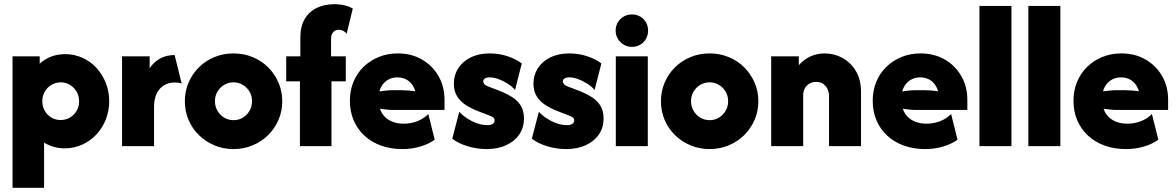

<svg xmlns="http://www.w3.org/2000/svg" viewBox="-20 -695 5592 913"><path d="M39.6 197.9V-427.1H168.8V-392.4Q192.4 -413.9 222.9 -425.7Q253.5 -437.5 290.3 -437.5Q333.3 -437.5 371.5 -420.5Q409.7 -403.5 438.2 -372.6Q466.7 -341.7 483 -301Q499.3 -260.4 499.3 -213.9Q499.3 -167.4 483 -126.4Q466.7 -85.4 437.8 -54.9Q409 -24.3 370.1 -6.9Q331.2 10.4 287.5 10.4Q259.7 10.4 235.1 3.1Q210.4 -4.2 189.6 -16.7V197.9ZM268.1 -124.3Q293.1 -124.3 312.8 -136.1Q332.6 -147.9 344.4 -168.1Q356.2 -188.2 356.2 -213.2Q356.2 -238.9 344.4 -259Q332.6 -279.2 312.8 -291.3Q293.1 -303.5 268.8 -303.5Q244.4 -303.5 224.3 -291.3Q204.2 -279.2 192.7 -259Q181.2 -238.9 181.2 -213.9Q181.2 -188.9 192.7 -168.4Q204.2 -147.9 224 -136.1Q243.8 -124.3 268.1 -124.3Z M560.4 0V-427.1H691.7V-370.8Q712.5 -401.4 742.4 -417.4Q772.2 -433.3 810.4 -433.3L843.8 -297.9Q836.1 -300.7 827.8 -301.7Q819.4 -302.8 811.1 -302.8Q781.2 -302.8 759 -288.9Q736.8 -275 724.7 -249.3Q712.5 -223.6 712.5 -187.5V0Z M1090.3 13.9Q1041.7 13.9 999.7 -3.8Q957.6 -21.5 926 -52.4Q894.4 -83.3 876.7 -124.7Q859 -166 859 -213.9Q859 -261.1 876.7 -302.4Q894.4 -343.8 926 -375Q957.6 -406.2 999.7 -423.6Q1041.7 -441 1090.3 -441Q1138.9 -441 1181.2 -423.6Q1223.6 -406.2 1254.9 -375Q1286.1 -343.8 1304.2 -302.4Q1322.2 -261.1 1322.2 -213.9Q1322.2 -166 1304.2 -124.7Q1286.1 -83.3 1254.9 -52.4Q1223.6 -21.5 1181.2 -3.8Q1138.9 13.9 1090.3 13.9ZM1090.3 -123.6Q1115.3 -123.6 1135.1 -135.8Q1154.9 -147.9 1166.7 -168.4Q1178.5 -188.9 1178.5 -213.9Q1178.5 -238.9 1166.7 -259Q1154.9 -279.2 1134.7 -291.3Q1114.6 -303.5 1090.3 -303.5Q1066 -303.5 1045.8 -291.3Q1025.7 -279.2 1013.9 -259Q1002.1 -238.9 1002.1 -213.9Q1002.1 -188.9 1013.9 -168.4Q1025.7 -147.9 1045.8 -135.8Q1066 -123.6 1090.3 -123.6Z M1406.2 0V-308.3H1341V-427.1H1408.3V-518.1Q1408.3 -568.8 1428.5 -603.8Q1448.6 -638.9 1485.1 -656.9Q1521.5 -675 1569.4 -675Q1596.5 -675 1619.1 -669.4Q1641.7 -663.9 1657.6 -654.2L1628.5 -534.7Q1620.8 -544.4 1611.1 -549Q1601.4 -553.5 1590.3 -553.5Q1581.2 -553.5 1572.9 -549Q1564.6 -544.4 1559.4 -534.7Q1554.2 -525 1554.2 -509.7V-427.1H1624.3V-308.3H1556.2V0Z M1893.1 13.9Q1837.5 13.9 1791.7 -2.8Q1745.8 -19.4 1712.5 -50.3Q1679.2 -81.2 1661.5 -123.3Q1643.8 -165.3 1643.8 -216Q1643.8 -264.6 1660.8 -305.9Q1677.8 -347.2 1709 -377.4Q1740.3 -407.6 1781.6 -424.3Q1822.9 -441 1871.5 -441Q1936.1 -441 1986.1 -412.2Q2036.1 -383.3 2064.9 -333.7Q2093.8 -284 2093.8 -220.1V-172.2H1847.9Q1833.3 -172.2 1818.1 -174Q1802.8 -175.7 1786.8 -177.8Q1794.4 -155.6 1809.7 -139.9Q1825 -124.3 1847.9 -115.6Q1870.8 -106.9 1899.3 -106.9Q1935.4 -106.9 1966 -119.4Q1996.5 -131.9 2016.7 -152.8L2047.2 -30.6Q2016.7 -9 1976.7 2.4Q1936.8 13.9 1893.1 13.9ZM1784 -260.4Q1799.3 -262.5 1815.3 -264.2Q1831.2 -266 1845.1 -266H1891.7Q1906.9 -266 1924 -264.6Q1941 -263.2 1954.9 -261.1Q1948.6 -281.9 1936.5 -296.9Q1924.3 -311.8 1907.3 -319.4Q1890.3 -327.1 1869.4 -327.1Q1848.6 -327.1 1831.6 -319.1Q1814.6 -311.1 1802.4 -296.5Q1790.3 -281.9 1784 -260.4Z M2293.7 13.9Q2248.6 13.9 2204.5 0.7Q2160.4 -12.5 2130.6 -35.4L2163.9 -163.2Q2188.2 -136.8 2225.3 -118.4Q2262.5 -100 2296.5 -100Q2315.3 -100 2323.6 -106.2Q2331.9 -112.5 2331.9 -122.2Q2331.9 -131.9 2324.3 -137.2Q2316.7 -142.4 2306.9 -145.8L2250.7 -167.4Q2220.8 -179.2 2195.1 -195.5Q2169.4 -211.8 2153.8 -236.8Q2138.2 -261.8 2138.2 -297.2Q2138.2 -338.2 2159 -370.5Q2179.9 -402.8 2218.4 -421.9Q2256.9 -441 2309 -441Q2353.5 -441 2394.1 -427.4Q2434.7 -413.9 2461.1 -393.1L2429.2 -267.4Q2413.9 -284.7 2392.4 -298.3Q2370.8 -311.8 2349 -319.4Q2327.1 -327.1 2309 -327.1Q2293.1 -327.1 2285.4 -321.5Q2277.8 -316 2277.8 -307.6Q2277.8 -301.4 2283 -295.1Q2288.2 -288.9 2300.7 -284L2353.5 -263.9Q2387.5 -250.7 2414.2 -234Q2441 -217.4 2456.2 -193.1Q2471.5 -168.8 2471.5 -131.2Q2471.5 -88.2 2449.3 -55.6Q2427.1 -22.9 2386.8 -4.5Q2346.5 13.9 2293.7 13.9Z M2672.2 13.9Q2627.1 13.9 2583 0.7Q2538.9 -12.5 2509 -35.4L2542.4 -163.2Q2566.7 -136.8 2603.8 -118.4Q2641 -100 2675 -100Q2693.7 -100 2702.1 -106.2Q2710.4 -112.5 2710.4 -122.2Q2710.4 -131.9 2702.8 -137.2Q2695.1 -142.4 2685.4 -145.8L2629.2 -167.4Q2599.3 -179.2 2573.6 -195.5Q2547.9 -211.8 2532.3 -236.8Q2516.7 -261.8 2516.7 -297.2Q2516.7 -338.2 2537.5 -370.5Q2558.3 -402.8 2596.9 -421.9Q2635.4 -441 2687.5 -441Q2731.9 -441 2772.6 -427.4Q2813.2 -413.9 2839.6 -393.1L2807.6 -267.4Q2792.4 -284.7 2770.8 -298.3Q2749.3 -311.8 2727.4 -319.4Q2705.6 -327.1 2687.5 -327.1Q2671.5 -327.1 2663.9 -321.5Q2656.2 -316 2656.2 -307.6Q2656.2 -301.4 2661.5 -295.1Q2666.7 -288.9 2679.2 -284L2731.9 -263.9Q2766 -250.7 2792.7 -234Q2819.4 -217.4 2834.7 -193.1Q2850 -168.8 2850 -131.2Q2850 -88.2 2827.8 -55.6Q2805.6 -22.9 2765.3 -4.5Q2725 13.9 2672.2 13.9Z M2908.3 0V-427.1H3060.4V0ZM2984.7 -472.2Q2963.2 -472.2 2945.8 -482.6Q2928.5 -493.1 2918.1 -510.4Q2907.6 -527.8 2907.6 -549.3Q2907.6 -571.5 2918.1 -588.9Q2928.5 -606.2 2945.8 -616.3Q2963.2 -626.4 2984.7 -626.4Q3006.9 -626.4 3024.3 -616.3Q3041.7 -606.2 3051.7 -588.9Q3061.8 -571.5 3061.8 -549.3Q3061.8 -527.8 3051.7 -510.1Q3041.7 -492.4 3024.3 -482.3Q3006.9 -472.2 2984.7 -472.2Z M3354.2 13.9Q3305.6 13.9 3263.5 -3.8Q3221.5 -21.5 3189.9 -52.4Q3158.3 -83.3 3140.6 -124.7Q3122.9 -166 3122.9 -213.9Q3122.9 -261.1 3140.6 -302.4Q3158.3 -343.8 3189.9 -375Q3221.5 -406.2 3263.5 -423.6Q3305.6 -441 3354.2 -441Q3402.8 -441 3445.1 -423.6Q3487.5 -406.2 3518.8 -375Q3550 -343.8 3568.1 -302.4Q3586.1 -261.1 3586.1 -213.9Q3586.1 -166 3568.1 -124.7Q3550 -83.3 3518.8 -52.4Q3487.5 -21.5 3445.1 -3.8Q3402.8 13.9 3354.2 13.9ZM3354.2 -123.6Q3379.2 -123.6 3399 -135.8Q3418.8 -147.9 3430.6 -168.4Q3442.4 -188.9 3442.4 -213.9Q3442.4 -238.9 3430.6 -259Q3418.8 -279.2 3398.6 -291.3Q3378.5 -303.5 3354.2 -303.5Q3329.9 -303.5 3309.7 -291.3Q3289.6 -279.2 3277.8 -259Q3266 -238.9 3266 -213.9Q3266 -188.9 3277.8 -168.4Q3289.6 -147.9 3309.7 -135.8Q3329.9 -123.6 3354.2 -123.6Z M3647.2 0V-427.1H3778.5V-384.7Q3802.1 -412.5 3833.7 -426.7Q3865.3 -441 3901.4 -441Q3946.5 -441 3985.8 -419.8Q4025 -398.6 4049.7 -357.6Q4074.3 -316.7 4074.3 -257.6V0H3922.2V-238.9Q3922.2 -266 3905.9 -285.8Q3889.6 -305.6 3861.1 -305.6Q3844.4 -305.6 3830.6 -298.3Q3816.7 -291 3808 -276.4Q3799.3 -261.8 3799.3 -239.6V0Z M4379.2 13.9Q4323.6 13.9 4277.8 -2.8Q4231.9 -19.4 4198.6 -50.3Q4165.3 -81.2 4147.6 -123.3Q4129.9 -165.3 4129.9 -216Q4129.9 -264.6 4146.9 -305.9Q4163.9 -347.2 4195.1 -377.4Q4226.4 -407.6 4267.7 -424.3Q4309 -441 4357.6 -441Q4422.2 -441 4472.2 -412.2Q4522.2 -383.3 4551 -333.7Q4579.9 -284 4579.9 -220.1V-172.2H4334Q4319.4 -172.2 4304.2 -174Q4288.9 -175.7 4272.9 -177.8Q4280.6 -155.6 4295.8 -139.9Q4311.1 -124.3 4334 -115.6Q4356.9 -106.9 4385.4 -106.9Q4421.5 -106.9 4452.1 -119.4Q4482.6 -131.9 4502.8 -152.8L4533.3 -30.6Q4502.8 -9 4462.8 2.4Q4422.9 13.9 4379.2 13.9ZM4270.1 -260.4Q4285.4 -262.5 4301.4 -264.2Q4317.4 -266 4331.2 -266H4377.8Q4393.1 -266 4410.1 -264.6Q4427.1 -263.2 4441 -261.1Q4434.7 -281.9 4422.6 -296.9Q4410.4 -311.8 4393.4 -319.4Q4376.4 -327.1 4355.6 -327.1Q4334.7 -327.1 4317.7 -319.1Q4300.7 -311.1 4288.5 -296.5Q4276.4 -281.9 4270.1 -260.4Z M4637.5 0V-666.7H4789.6V0Z M4870.1 0V-666.7H5022.2V0Z M5334 13.9Q5278.5 13.9 5232.6 -2.8Q5186.8 -19.4 5153.5 -50.3Q5120.1 -81.2 5102.4 -123.3Q5084.7 -165.3 5084.7 -216Q5084.7 -264.6 5101.7 -305.9Q5118.8 -347.2 5150 -377.4Q5181.2 -407.6 5222.6 -424.3Q5263.9 -441 5312.5 -441Q5377.1 -441 5427.1 -412.2Q5477.1 -383.3 5505.9 -333.7Q5534.7 -284 5534.7 -220.1V-172.2H5288.9Q5274.3 -172.2 5259 -174Q5243.8 -175.7 5227.8 -177.8Q5235.4 -155.6 5250.7 -139.9Q5266 -124.3 5288.9 -115.6Q5311.8 -106.9 5340.3 -106.9Q5376.4 -106.9 5406.9 -119.4Q5437.5 -131.9 5457.6 -152.8L5488.2 -30.6Q5457.6 -9 5417.7 2.4Q5377.8 13.9 5334 13.9ZM5225 -260.4Q5240.3 -262.5 5256.2 -264.2Q5272.2 -266 5286.1 -266H5332.6Q5347.9 -266 5364.9 -264.6Q5381.9 -263.2 5395.8 -261.1Q5389.6 -281.9 5377.4 -296.9Q5365.3 -311.8 5348.3 -319.4Q5331.2 -327.1 5310.4 -327.1Q5289.6 -327.1 5272.6 -319.1Q5255.6 -311.1 5243.4 -296.5Q5231.2 -281.9 5225 -260.4Z"/></svg>

Font: Afacad Flux ExtraBold
Style: Regular
Weight: 800
Designer: Kristian Moeller
Foundry: Dicotype
Version: Version 1.100